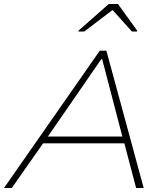

<svg xmlns="http://www.w3.org/2000/svg" viewBox="-26 -942 842 962"><path d="M-6 0 474 -688H507L694 0H656L597 -224H190L33 0ZM214 -258H587L486 -645H481ZM367 -784 368 -789 519 -922H565L661 -789L660 -784H635L538 -892L396 -784Z"/></svg>

Font: Saira Expanded Thin
Style: Italic
Weight: 250
Width: 7
Italic angle: -12°
Designer: Hector Gatti with collaboration of the Omnibus-Type team
Foundry: Omnibus-Type
Version: Version 1.101